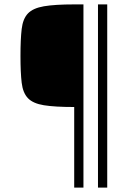

<svg xmlns="http://www.w3.org/2000/svg" viewBox="-20 -708 604 872"><path d="M317 144V-222Q229 -222 179.5 -230Q130 -238 107 -262Q84 -286 78.5 -332Q73 -378 73 -454Q73 -530 78.5 -576.5Q84 -623 107 -647Q130 -671 179.5 -679.5Q229 -688 317 -688H359V144ZM425 144V-688H467V144Z"/></svg>

Font: Saira ExtraLight
Style: Regular
Weight: 200
Designer: Hector Gatti with collaboration of the Omnibus-Type team
Foundry: Omnibus-Type
Version: Version 1.100; ttfautohint (v1.8.3)